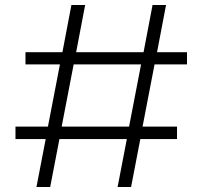

<svg xmlns="http://www.w3.org/2000/svg" viewBox="-20 -749 806 769"><path d="M729 -491H599L551 -242H689V-192H542L505 0H451L488 -192H218L181 0H126L163 -192H42V-242H172L220 -491H82V-540H230L266 -729H321L285 -540H555L591 -729H645L609 -540H729ZM497 -242 545 -491H275L227 -242Z"/></svg>

Font: BDO Grotesk Light
Style: Regular
Weight: 300
Designer: Deni Anggara
Foundry: Lokal Container
Version: Version 2.000